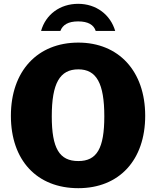

<svg xmlns="http://www.w3.org/2000/svg" viewBox="-20 -975 817 1005"><path d="M390 10C604 10 740 -137 740 -369C740 -603 601 -752 390 -752C176 -752 37 -603 37 -369C37 -136 173 10 390 10ZM390 -132C291 -132 251 -198 251 -366C251 -539 293 -612 390 -612C485 -612 526 -539 526 -366C526 -198 487 -132 390 -132ZM481 -813H583C558 -898 484 -955 389 -955C294 -955 219 -899 195 -813H296C308 -845 337 -863 389 -863C441 -863 471 -845 481 -813Z"/></svg>

Font: Bisquit Text
Style: Bold
Weight: 800
Version: Version 1.004;Glyphs 3.2.3 (3260)